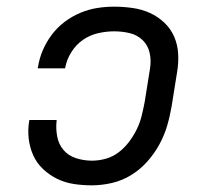

<svg xmlns="http://www.w3.org/2000/svg" viewBox="-20 -548 640 576"><path d="M255 8Q228 8 201.5 4Q175 0 151.5 -11.5Q128 -23 109 -41Q90 -59 79.5 -82.5Q69 -106 66 -133Q63 -160 68 -188H150Q147 -163 151.5 -139Q156 -115 170.5 -98Q185 -81 208 -73.5Q231 -66 256 -66Q277 -66 298 -72Q319 -78 336.5 -91.5Q354 -105 367.5 -123Q381 -141 390.5 -160.5Q400 -180 405 -200.5Q410 -221 414 -242L430 -342Q434 -366 429 -389Q424 -412 408 -427.5Q392 -443 369.5 -448.5Q347 -454 322 -454Q299 -454 274.5 -448.5Q250 -443 229 -428.5Q208 -414 194 -391.5Q180 -369 176 -346L175 -343H93L94 -347Q98 -373 108.5 -397.5Q119 -422 135.5 -444Q152 -466 174 -482.5Q196 -499 221 -509.5Q246 -520 271.5 -524Q297 -528 322 -528Q350 -528 378 -524Q406 -520 430 -509Q454 -498 473 -480Q492 -462 502.5 -438Q513 -414 514.5 -386Q516 -358 511 -330L495 -230Q490 -200 481.5 -171Q473 -142 458 -114.5Q443 -87 421.5 -63Q400 -39 373 -22.5Q346 -6 315.5 1Q285 8 255 8Z"/></svg>

Font: Iosevka Etoile
Style: Italic
Weight: 400
Italic angle: -9°
Designer: Belleve Invis
Foundry: Belleve Invis
Version: Version 22.1.2; ttfautohint (v1.8.4)